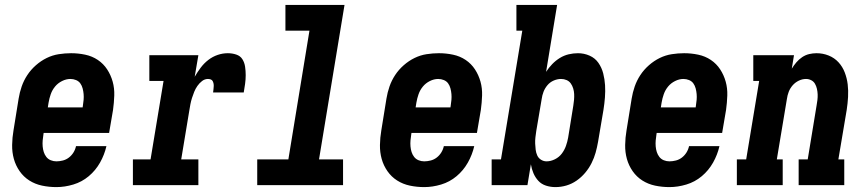

<svg xmlns="http://www.w3.org/2000/svg" viewBox="-20 -755 3540 783"><path d="M210 8Q180 8 151.5 2Q123 -4 99.5 -19Q76 -34 60 -57Q44 -80 36.5 -107Q29 -134 29.5 -164Q30 -194 35 -223L56 -353Q60 -378 68.5 -402.5Q77 -427 91.5 -449Q106 -471 126.5 -489Q147 -507 170.5 -518.5Q194 -530 219.5 -534Q245 -538 270 -538Q299 -538 327.5 -532Q356 -526 379 -510.5Q402 -495 417 -472Q432 -449 439.5 -422Q447 -395 446 -365.5Q445 -336 441 -307L425 -213H158L157 -206Q155 -194 154 -182Q153 -170 154 -158Q155 -146 158.5 -135Q162 -124 169 -115Q176 -106 187 -101.5Q198 -97 210 -97Q223 -97 236.5 -100.5Q250 -104 261 -112.5Q272 -121 279.5 -133Q287 -145 290 -159H414Q406 -124 388 -92Q370 -60 342 -36.5Q314 -13 279 -2.5Q244 8 210 8ZM175 -317H317L318 -324Q320 -336 321 -348Q322 -360 321 -371.5Q320 -383 317 -394.5Q314 -406 307.5 -415Q301 -424 290 -428.5Q279 -433 267 -433Q250 -433 233 -424.5Q216 -416 204.5 -402Q193 -388 187 -371Q181 -354 178 -336Z M522 0V-105H594L647 -425H589V-530H789L774 -442Q785 -461 798.5 -479Q812 -497 829.5 -510.5Q847 -524 867.5 -531Q888 -538 909 -538Q927 -538 943.5 -532.5Q960 -527 968.5 -513.5Q977 -500 979.5 -483Q982 -466 982 -448.5Q982 -431 979.5 -413Q977 -395 974 -378H849Q850 -384 850.5 -390Q851 -396 851.5 -402Q852 -408 851 -413.5Q850 -419 847.5 -424Q845 -429 839.5 -431Q834 -433 828 -433Q815 -433 804 -424.5Q793 -416 785 -404.5Q777 -393 772 -380.5Q767 -368 763 -355.5Q759 -343 756.5 -330Q754 -317 752 -304L719 -105H789V0Z M1029 0V-105H1156L1242 -630H1144V-735H1385L1281 -105H1379V0Z M1710 8Q1680 8 1651.5 2Q1623 -4 1599.5 -19Q1576 -34 1560 -57Q1544 -80 1536.5 -107Q1529 -134 1529.5 -164Q1530 -194 1535 -223L1556 -353Q1560 -378 1568.5 -402.5Q1577 -427 1591.5 -449Q1606 -471 1626.5 -489Q1647 -507 1670.5 -518.5Q1694 -530 1719.5 -534Q1745 -538 1770 -538Q1799 -538 1827.5 -532Q1856 -526 1879 -510.5Q1902 -495 1917 -472Q1932 -449 1939.5 -422Q1947 -395 1946 -365.5Q1945 -336 1941 -307L1925 -213H1658L1657 -206Q1655 -194 1654 -182Q1653 -170 1654 -158Q1655 -146 1658.5 -135Q1662 -124 1669 -115Q1676 -106 1687 -101.5Q1698 -97 1710 -97Q1723 -97 1736.5 -100.5Q1750 -104 1761 -112.5Q1772 -121 1779.5 -133Q1787 -145 1790 -159H1914Q1906 -124 1888 -92Q1870 -60 1842 -36.5Q1814 -13 1779 -2.5Q1744 8 1710 8ZM1675 -317H1817L1818 -324Q1820 -336 1821 -348Q1822 -360 1821 -371.5Q1820 -383 1817 -394.5Q1814 -406 1807.5 -415Q1801 -424 1790 -428.5Q1779 -433 1767 -433Q1750 -433 1733 -424.5Q1716 -416 1704.5 -402Q1693 -388 1687 -371Q1681 -354 1678 -336Z M2245 8Q2225 8 2206.5 2Q2188 -4 2175.5 -17.5Q2163 -31 2155.5 -48.5Q2148 -66 2145 -85L2131 0H1985V-105H2023L2110 -630H2086V-735H2252L2207 -462Q2218 -479 2232 -493.5Q2246 -508 2263 -518.5Q2280 -529 2299 -533.5Q2318 -538 2337 -538Q2362 -538 2384.5 -528Q2407 -518 2420.5 -498.5Q2434 -479 2440 -455.5Q2446 -432 2447.5 -407.5Q2449 -383 2447 -357.5Q2445 -332 2441 -307L2419 -177Q2415 -154 2409 -132.5Q2403 -111 2392.5 -90Q2382 -69 2366.5 -50.5Q2351 -32 2331.5 -18.5Q2312 -5 2290 1.5Q2268 8 2245 8ZM2209 -97Q2226 -97 2243 -105.5Q2260 -114 2271 -128.5Q2282 -143 2288 -160Q2294 -177 2297 -194L2318 -324Q2320 -336 2321 -348Q2322 -360 2321.5 -371.5Q2321 -383 2317.5 -394.5Q2314 -406 2307.5 -415Q2301 -424 2290.5 -428.5Q2280 -433 2268 -433Q2253 -433 2238 -426.5Q2223 -420 2212.5 -407.5Q2202 -395 2196.5 -380.5Q2191 -366 2189 -351L2167 -221Q2165 -208 2163.5 -195Q2162 -182 2162.5 -169.5Q2163 -157 2164.5 -144.5Q2166 -132 2171 -121Q2176 -110 2186.5 -103.5Q2197 -97 2209 -97Z M2710 8Q2680 8 2651.5 2Q2623 -4 2599.5 -19Q2576 -34 2560 -57Q2544 -80 2536.5 -107Q2529 -134 2529.5 -164Q2530 -194 2535 -223L2556 -353Q2560 -378 2568.5 -402.5Q2577 -427 2591.5 -449Q2606 -471 2626.5 -489Q2647 -507 2670.5 -518.5Q2694 -530 2719.5 -534Q2745 -538 2770 -538Q2799 -538 2827.5 -532Q2856 -526 2879 -510.5Q2902 -495 2917 -472Q2932 -449 2939.5 -422Q2947 -395 2946 -365.5Q2945 -336 2941 -307L2925 -213H2658L2657 -206Q2655 -194 2654 -182Q2653 -170 2654 -158Q2655 -146 2658.5 -135Q2662 -124 2669 -115Q2676 -106 2687 -101.5Q2698 -97 2710 -97Q2723 -97 2736.5 -100.5Q2750 -104 2761 -112.5Q2772 -121 2779.5 -133Q2787 -145 2790 -159H2914Q2906 -124 2888 -92Q2870 -60 2842 -36.5Q2814 -13 2779 -2.5Q2744 8 2710 8ZM2675 -317H2817L2818 -324Q2820 -336 2821 -348Q2822 -360 2821 -371.5Q2820 -383 2817 -394.5Q2814 -406 2807.5 -415Q2801 -424 2790 -428.5Q2779 -433 2767 -433Q2750 -433 2733 -424.5Q2716 -416 2704.5 -402Q2693 -388 2687 -371Q2681 -354 2678 -336Z M2985 0V-105H3023L3076 -425H3052V-530H3218L3209 -475Q3217 -488 3227.5 -500.5Q3238 -513 3251.5 -522Q3265 -531 3280 -534.5Q3295 -538 3310 -538Q3336 -538 3359.5 -528.5Q3383 -519 3399.5 -501Q3416 -483 3425 -459.5Q3434 -436 3437 -411Q3440 -386 3438.5 -359.5Q3437 -333 3433 -307L3399 -105H3423V0H3237V-105H3274L3310 -324Q3310 -324 3310 -324Q3310 -324 3310 -324Q3312 -335 3313.5 -347Q3315 -359 3314.5 -370.5Q3314 -382 3311.5 -393Q3309 -404 3303.5 -413.5Q3298 -423 3288 -428Q3278 -433 3267 -433Q3252 -433 3237.5 -426Q3223 -419 3212.5 -407Q3202 -395 3196.5 -380.5Q3191 -366 3189 -351L3148 -105H3172V0Z"/></svg>

Font: Iosevka Slab Extrabold Oblique
Style: Regular
Weight: 800
Italic angle: -9°
Monospace: yes
Designer: Belleve Invis
Foundry: Belleve Invis
Version: Version 11.1.1; ttfautohint (v1.8.3)